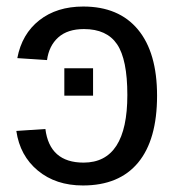

<svg xmlns="http://www.w3.org/2000/svg" viewBox="-20 -558 540 588"><path d="M370 -267Q370 -376 338.5 -422.5Q307 -469 237 -469Q187 -469 158.5 -443.5Q130 -418 124 -374L33 -380Q47 -454 100.5 -496Q154 -538 235 -538Q344 -538 402.5 -467.5Q461 -397 461 -265Q461 -130 403 -60Q345 10 234 10Q151 10 96 -35.5Q41 -81 30 -157L119 -163Q132 -60 236 -60Q370 -60 370 -267ZM265 -265H177V-349H265Z"/></svg>

Font: Libra Sans
Style: Regular
Weight: 400
Foundry: Context Ltd
Version: Version 1.002